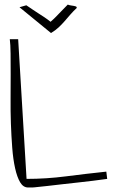

<svg xmlns="http://www.w3.org/2000/svg" viewBox="-20 -830 519 851"><path d="M60.5 -656.2 97.7 -37.1Q184.6 -37.1 272 -48.3Q359.4 -59.6 451.2 -69.3L455.1 -37.1Q454.1 -37.1 437 -34.7Q419.9 -32.2 392.1 -28.8Q364.3 -25.4 329.1 -21.5Q293.9 -17.6 258.8 -13.7Q223.6 -9.8 191.4 -5.9Q159.2 -2 135.7 0Q134.8 0 130.9 0.5Q127 1 122.1 1Q117.2 1 112.3 1Q107.4 1 104.5 1Q83 1 69.3 -22Q55.7 -44.9 46.9 -84.5Q38.1 -124 34.2 -175.3Q30.3 -226.6 28.3 -282.2Q26.4 -337.9 26.9 -394.5Q27.3 -451.2 27.3 -501.5Q27.3 -551.8 26.9 -592.8Q26.4 -633.8 23.4 -656.2ZM204.1 -733.4Q220.7 -748 229 -756.8Q237.3 -765.6 244.1 -772.5Q251 -779.3 258.3 -787.1Q265.6 -794.9 280.3 -809.6Q288.1 -806.6 295.4 -805.7Q302.7 -804.7 308.1 -803.7Q313.5 -802.7 316.9 -801.3Q320.3 -799.8 320.3 -794.9Q304.7 -780.3 291.5 -765.1Q278.3 -750 266.1 -735.8Q253.9 -721.7 239.7 -708.5Q225.6 -695.3 206.1 -683.6L66.4 -797.9L96.7 -806.6Q111.3 -796.9 124 -788.1Q136.7 -779.3 149.9 -771Q163.1 -762.7 176.3 -753.9Q189.5 -745.1 204.1 -733.4Z"/></svg>

Font: Annie Use Your Telescope
Style: Regular
Weight: 400
Designer: Kimberly Geswein
Foundry: Kimberly Geswein
Version: Version 1.002 2001